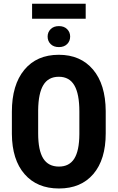

<svg xmlns="http://www.w3.org/2000/svg" viewBox="-20 -1020 644 1049"><path d="M557.6 -291.5Q557.6 -148.4 490 -69.3Q422.4 9.8 302.2 9.8Q182.6 9.8 114.3 -68.6Q45.9 -147 44.9 -288.1V-409.7Q44.9 -556.2 112.8 -638.4Q180.7 -720.7 301.3 -720.7Q419.9 -720.7 488.3 -639.9Q556.6 -559.1 557.6 -413.1ZM413.6 -410.6Q413.6 -506.8 386.2 -553.7Q358.9 -600.6 301.3 -600.6Q244.1 -600.6 216.8 -555.4Q189.5 -510.3 188.5 -418V-291.5Q188.5 -198.2 216.3 -154.1Q244.1 -109.9 302.2 -109.9Q358.4 -109.9 385.7 -153.1Q413.1 -196.3 413.6 -287.1ZM240.2 -820.3Q240.2 -844.2 256.8 -860.8Q273.4 -877.4 301.8 -877.4Q330.1 -877.4 346.7 -860.8Q363.3 -844.2 363.3 -820.3Q363.3 -795.4 346.7 -779.1Q330.1 -762.7 301.8 -762.7Q273.4 -762.7 256.8 -779.1Q240.2 -795.4 240.2 -820.3ZM448.2 -917.5H155.3V-999.5H448.2Z"/></svg>

Font: Roboto Condensed
Style: Bold
Weight: 700
Designer: Google
Version: Version 2.134; 2016